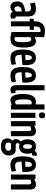

<svg xmlns="http://www.w3.org/2000/svg" viewBox="1587 -2381 1014 4228"><g transform="rotate(90 2094.0 -267.0)"><path d="M11 -139Q11 -200 37 -235Q63 -270 112 -288Q161 -306 233 -316V-376Q233 -408 213 -424.5Q193 -441 161 -441Q143 -441 117 -437.5Q91 -434 57 -422L34 -524Q66 -537 104 -544Q142 -551 172 -551Q264 -551 303.5 -506.5Q343 -462 343 -380V-135Q343 -115 348 -108Q353 -101 361 -101Q366 -101 371.5 -102Q377 -103 382 -106L392 -9Q378 -1 361.5 4.5Q345 10 322 10Q289 10 269.5 -2.5Q250 -15 241 -39Q217 -16 191 -3Q165 10 127 10Q69 10 40 -33Q11 -76 11 -139ZM121 -150Q121 -114 133.5 -96.5Q146 -79 167 -79Q186 -79 203.5 -88Q221 -97 233 -112V-241Q201 -236 175.5 -228Q150 -220 135.5 -202Q121 -184 121 -150Z M832 10Q800 10 761.5 4Q723 -2 685 -13V-649Q666 -654 648 -654Q604 -654 582.5 -622.5Q561 -591 561 -522V-506H637V-414H560V0H450V-414H393V-499L450 -506V-528Q450 -636 504.5 -693Q559 -750 661 -750Q741 -750 798 -730V-521Q818 -534 843 -542.5Q868 -551 890 -551Q1027 -551 1027 -285Q1027 -178 1007.5 -113Q988 -48 945 -19Q902 10 832 10ZM838 -80Q864 -80 879.5 -97Q895 -114 902 -156.5Q909 -199 909 -274Q909 -367 895 -407Q881 -447 852 -447Q827 -447 798 -428V-87Q822 -80 838 -80Z M1252 10Q1161 10 1116 -53Q1071 -116 1071 -259Q1071 -369 1093 -432.5Q1115 -496 1157 -523.5Q1199 -551 1258 -551Q1339 -551 1377 -495Q1415 -439 1415 -310Q1415 -302 1414.5 -284Q1414 -266 1414 -255Q1390 -252 1352 -247.5Q1314 -243 1270.5 -240Q1227 -237 1186 -236Q1186 -232 1186 -228.5Q1186 -225 1186 -221Q1186 -151 1206.5 -122Q1227 -93 1278 -93Q1305 -93 1334.5 -98.5Q1364 -104 1394 -113L1409 -19Q1338 10 1252 10ZM1187 -316Q1221 -316 1255.5 -318.5Q1290 -321 1304 -323Q1304 -403 1291 -432.5Q1278 -462 1251 -462Q1234 -462 1220.5 -450.5Q1207 -439 1198 -407.5Q1189 -376 1187 -316Z M1637 10Q1546 10 1501 -53Q1456 -116 1456 -259Q1456 -369 1478 -432.5Q1500 -496 1542 -523.5Q1584 -551 1643 -551Q1724 -551 1762 -495Q1800 -439 1800 -310Q1800 -302 1799.5 -284Q1799 -266 1799 -255Q1775 -252 1737 -247.5Q1699 -243 1655.5 -240Q1612 -237 1571 -236Q1571 -232 1571 -228.5Q1571 -225 1571 -221Q1571 -151 1591.5 -122Q1612 -93 1663 -93Q1690 -93 1719.5 -98.5Q1749 -104 1779 -113L1794 -19Q1723 10 1637 10ZM1572 -316Q1606 -316 1640.5 -318.5Q1675 -321 1689 -323Q1689 -403 1676 -432.5Q1663 -462 1636 -462Q1619 -462 1605.5 -450.5Q1592 -439 1583 -407.5Q1574 -376 1572 -316Z M1967 -740V-157Q1967 -120 1975.5 -109Q1984 -98 1999 -98Q2010 -98 2027 -103L2035 -8Q2022 -1 2004 4.5Q1986 10 1965 10Q1909 10 1882 -23.5Q1855 -57 1855 -142V-740Z M2292 0 2281 -21Q2238 10 2185 10Q2118 10 2084 -58.5Q2050 -127 2050 -260Q2050 -409 2092.5 -480Q2135 -551 2224 -551Q2252 -551 2279 -544V-740H2392V0ZM2279 -111V-451Q2266 -456 2257 -457.5Q2248 -459 2239 -459Q2213 -459 2197.5 -443Q2182 -427 2175 -387Q2168 -347 2168 -275Q2168 -177 2182.5 -135Q2197 -93 2225 -93Q2251 -93 2279 -111Z M2520 -618Q2487 -618 2471 -634Q2455 -650 2455 -686Q2455 -722 2471 -738Q2487 -754 2520 -754Q2553 -754 2569 -738Q2585 -722 2585 -686Q2585 -650 2569.5 -634Q2554 -618 2520 -618ZM2464 0V-541H2576V0Z M2648 0V-541H2750V-510Q2780 -532 2810 -541.5Q2840 -551 2870 -551Q2922 -551 2950.5 -519.5Q2979 -488 2979 -426V0H2866V-393Q2866 -446 2821 -446Q2806 -446 2790 -440Q2774 -434 2760 -425V0Z M3206 -182Q3175 -182 3150 -189Q3131 -172 3131 -146Q3131 -106 3183 -106H3270Q3335 -106 3369 -67Q3403 -28 3403 42Q3403 125 3351 172.5Q3299 220 3199 220Q3116 220 3071.5 184.5Q3027 149 3027 81Q3027 43 3040.5 15.5Q3054 -12 3080 -31Q3044 -62 3044 -114Q3044 -149 3058.5 -174.5Q3073 -200 3097 -219Q3048 -265 3048 -366Q3048 -551 3206 -551Q3264 -551 3301 -525Q3328 -570 3377 -570Q3399 -570 3415 -562L3400 -465Q3395 -466 3390 -466.5Q3385 -467 3378 -467Q3363 -467 3351 -456Q3364 -418 3364 -366Q3364 -182 3206 -182ZM3206 -269Q3232 -269 3244 -291Q3256 -313 3256 -366Q3256 -420 3244 -442Q3232 -464 3206 -464Q3180 -464 3167.5 -442Q3155 -420 3155 -366Q3155 -313 3167.5 -291Q3180 -269 3206 -269ZM3119 54Q3119 124 3206 124Q3253 124 3276 105.5Q3299 87 3299 54Q3299 -2 3243 -2H3171Q3157 -2 3144 -4Q3132 7 3125.5 21Q3119 35 3119 54Z M3604 10Q3513 10 3468 -53Q3423 -116 3423 -259Q3423 -369 3445 -432.5Q3467 -496 3509 -523.5Q3551 -551 3610 -551Q3691 -551 3729 -495Q3767 -439 3767 -310Q3767 -302 3766.5 -284Q3766 -266 3766 -255Q3742 -252 3704 -247.5Q3666 -243 3622.5 -240Q3579 -237 3538 -236Q3538 -232 3538 -228.5Q3538 -225 3538 -221Q3538 -151 3558.5 -122Q3579 -93 3630 -93Q3657 -93 3686.5 -98.5Q3716 -104 3746 -113L3761 -19Q3690 10 3604 10ZM3539 -316Q3573 -316 3607.5 -318.5Q3642 -321 3656 -323Q3656 -403 3643 -432.5Q3630 -462 3603 -462Q3586 -462 3572.5 -450.5Q3559 -439 3550 -407.5Q3541 -376 3539 -316Z M3823 0V-541H3925V-510Q3955 -532 3985 -541.5Q4015 -551 4045 -551Q4097 -551 4125.5 -519.5Q4154 -488 4154 -426V0H4041V-393Q4041 -446 3996 -446Q3981 -446 3965 -440Q3949 -434 3935 -425V0Z"/></g></svg>

Font: Georama Condensed SemiBold
Style: Regular
Weight: 600
Width: 3
Designer: Jean-Baptiste Levee
Foundry: Production Type
Version: Version 1.000